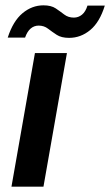

<svg xmlns="http://www.w3.org/2000/svg" viewBox="-20 -700 413 720"><path d="M23 0 111 -501H231L143 0ZM9 -559Q29 -621 64.5 -650.5Q100 -680 143 -680Q172 -680 189 -668.5Q206 -657 221 -645.5Q236 -634 257 -634Q274 -634 287.5 -645Q301 -656 308 -679H373Q354 -617 318.5 -587.5Q283 -558 239 -558Q210 -558 192.5 -569.5Q175 -581 160 -592.5Q145 -604 125 -604Q108 -604 95 -593Q82 -582 74 -559Z"/></svg>

Font: DM Sans 17pt SemiBold
Style: Italic
Weight: 600
Italic angle: -10°
Version: Version 4.004;gftools[0.9.30]